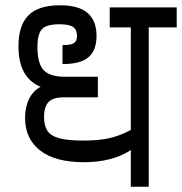

<svg xmlns="http://www.w3.org/2000/svg" viewBox="-20 -708 690 728"><path d="M650 -680V-604H544V0H476V-139Q406 -93 298 -93Q189 -93 132 -137.5Q75 -182 75 -261Q75 -302 90 -332.5Q105 -363 134 -379Q50 -413 50 -533Q50 -612 88 -650Q126 -688 207 -688Q279 -688 312.5 -658.5Q346 -629 346 -572Q346 -517 315.5 -491Q285 -465 217 -465V-537Q249 -537 260.5 -544.5Q272 -552 272 -572Q272 -595 257.5 -605.5Q243 -616 205 -616Q156 -616 139 -597.5Q122 -579 122 -530Q122 -468 145 -442.5Q168 -417 226 -417H351V-339H223Q180 -339 163.5 -320.5Q147 -302 147 -265Q147 -232 159.5 -212.5Q172 -193 204 -184Q236 -175 295 -175Q354 -175 394 -184Q434 -193 476 -215V-604H396V-680Z"/></svg>

Font: Rhodium Libre
Style: Regular
Weight: 400
Designer: James Puckett
Foundry: Dunwich Type Founders
Version: Version 1.001; ttfautohint (v1.3)